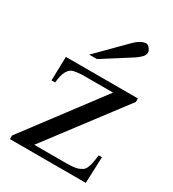

<svg xmlns="http://www.w3.org/2000/svg" viewBox="-168 -774 780 866"><g transform="rotate(30 222.0 -340.5)"><path d="M127.9 -32.7H292Q342.3 -32.7 359.9 -41.5Q368.2 -45.4 374.5 -49.3Q380.9 -53.2 386 -62.3Q391.1 -71.3 395.5 -88.6Q399.9 -106 403.3 -136.7H420.4L415 0H20V-18.6L317.9 -414.1H169.9Q147 -414.1 131.6 -411.9Q116.2 -409.7 107.4 -406.7Q93.3 -400.4 83 -381.8Q72.8 -363.3 68.8 -323.2H49.8L53.2 -447.3H428.2V-429.2ZM364.3 -649.4Q364.3 -635.3 351.8 -623Q339.4 -610.8 323.7 -600.6L179.2 -508.8H139.2L277.8 -648.4Q290.5 -661.6 306.4 -671.4Q322.3 -681.2 338.4 -681.2Q342.3 -681.2 346.7 -678.2Q351.1 -675.3 355 -670.4Q358.9 -665.5 361.6 -659.9Q364.3 -654.3 364.3 -649.4Z"/></g></svg>

Font: Doulos SIL Eur
Style: Regular
Weight: 400
Designer: Walt Agee, Victor Gaultney, Peter Martin, Debbi Hosken, Becca Hirsbrunner
Foundry: SIL International
Version: Version 5.000